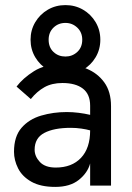

<svg xmlns="http://www.w3.org/2000/svg" viewBox="-20 -729 519 754"><path d="M197 5Q139 5 103 -15.5Q67 -36 51 -68Q35 -100 35 -133Q35 -193 64.5 -227Q94 -261 141.5 -275Q189 -289 242 -289Q265 -289 289 -286Q313 -283 334 -278V-314Q334 -359 305.5 -381Q277 -403 225 -403Q184 -403 154.5 -386.5Q125 -370 101 -340L45 -389Q70 -422 113.5 -449.5Q157 -477 225 -477Q276 -477 319.5 -459.5Q363 -442 389.5 -405.5Q416 -369 416 -312V0H334V-87Q324 -50 289.5 -22.5Q255 5 197 5ZM199 -71Q262 -71 298 -109Q334 -147 334 -217Q320 -221 299.5 -224Q279 -227 258 -227Q192 -227 154 -207Q116 -187 116 -141Q116 -115 136.5 -93Q157 -71 199 -71ZM237 -437Q199 -437 168 -455Q137 -473 118.5 -504Q100 -535 100 -573Q100 -611 118.5 -642Q137 -673 168 -691Q199 -709 237 -709Q275 -709 306 -691Q337 -673 355.5 -642Q374 -611 374 -573Q374 -535 355.5 -504Q337 -473 306 -455Q275 -437 237 -437ZM237 -507Q264 -507 283.5 -525Q303 -543 303 -573Q303 -602 283.5 -620.5Q264 -639 237 -639Q209 -639 190 -620.5Q171 -602 171 -573Q171 -543 190 -525Q209 -507 237 -507Z"/></svg>

Font: Lil Grotesk Medium
Style: Regular
Weight: 500
Designer: Bastien Sozeau
Foundry: NBR — Bastien Sozeau
Version: Version 3.003; ttfautohint (v1.8.4.7-5d5b);gftools[0.9.33]